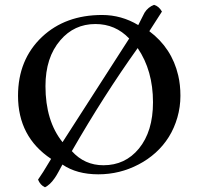

<svg xmlns="http://www.w3.org/2000/svg" viewBox="-20 -710 823 796"><path d="M277.8 -83.5Q330.6 -24.9 408.7 -24.9Q499 -24.9 555.7 -93.8Q614.3 -165 614.3 -286.1Q614.3 -417.5 550.8 -510.7Q410.6 -314.5 277.8 -83.5ZM515.6 -550.3Q458.5 -610.4 375.5 -610.4Q287.6 -610.4 230 -543Q168.5 -471.7 168.5 -353Q168.5 -208.5 239.3 -120.6ZM403.3 -647.9Q483.4 -647.9 553.2 -606Q561 -620.1 566.9 -633.1Q572.8 -646 579.1 -657.2Q593.8 -680.7 618.7 -689.9Q638.2 -684.6 651.4 -662.1L599.1 -580.6Q692.4 -510.7 718.8 -397.5Q728 -358.9 728 -312.7Q728 -266.6 715.3 -222.7Q702.6 -178.7 679.9 -142.3Q657.2 -106 625.2 -77.1Q593.3 -48.3 554.7 -28.3Q476.6 12.7 387.5 12.7Q298.3 12.7 238.8 -27.8Q230 -11.7 222.2 2.9Q214.4 17.6 206.1 29.3Q187.5 56.2 166.5 66.4Q147 57.6 137.7 34.7Q147.5 19 159.2 2.4L191.9 -51.3Q54.7 -142.6 54.7 -313Q54.7 -462.9 154.3 -557.1Q251 -647.9 403.3 -647.9Z"/></svg>

Font: RadleyRegular
Style: Regular
Weight: 400
Designer: vernon adams
Foundry: vernon adams
Version: Version 1.000;PS 001.001;hotconv 1.0.56